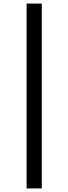

<svg xmlns="http://www.w3.org/2000/svg" viewBox="-20 -865 382 1075"><path d="M129 190V-845H214V190Z"/></svg>

Font: Plus Jakarta Text Light
Style: Regular
Weight: 300
Designer: Gumpita Rahayu
Foundry: Tokotype Studio
Version: Version 1.000